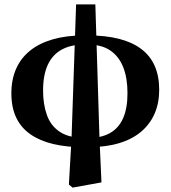

<svg xmlns="http://www.w3.org/2000/svg" viewBox="-20 -653 780 878"><path d="M295 191 307 -17 328 -633H416L435 -18L444 181L312 205ZM361 20Q284 20 223 5.5Q162 -9 119 -39Q76 -69 54 -115.5Q32 -162 32 -226Q32 -289 53.5 -338Q75 -387 117 -421Q159 -455 221 -473Q283 -491 363 -491V-449Q304 -449 262 -426Q220 -403 198.5 -356.5Q177 -310 177 -239Q177 -176 194.5 -127Q212 -78 253 -50.5Q294 -23 361 -23ZM384 20V-22Q442 -22 482 -44Q522 -66 542.5 -111.5Q563 -157 563 -227Q563 -296 543.5 -345.5Q524 -395 484.5 -422Q445 -449 384 -449V-491Q463 -491 524 -475.5Q585 -460 626 -429Q667 -398 687.5 -351.5Q708 -305 708 -242Q708 -182 687 -133.5Q666 -85 625 -50.5Q584 -16 523.5 2Q463 20 384 20Z"/></svg>

Font: Source Serif 4 36pt
Style: Bold
Weight: 700
Designer: Frank Grießhammer
Foundry: Adobe Systems Incorporated
Version: Version 4.004;hotconv 1.0.116;makeotfexe 2.5.65601